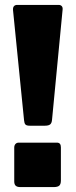

<svg xmlns="http://www.w3.org/2000/svg" viewBox="-20 -762 311 782"><path d="M192 -275Q191 -261 184.5 -255.5Q178 -250 163 -250H101Q88 -250 83.5 -255Q79 -260 78 -272L33 -721V-725Q33 -733 37.5 -737.5Q42 -742 50 -742H219Q227 -742 231.5 -737Q236 -732 235 -723ZM228 -27Q228 -12 221.5 -6Q215 0 198 0H63Q50 0 44 -5.5Q38 -11 38 -23V-161Q38 -170 43 -175.5Q48 -181 56 -181H212Q228 -181 228 -162Z"/></svg>

Font: Libre Franklin ExtraBold
Style: Regular
Weight: 800
Designer: Pablo Impallari, Rodrigo Fuenzalida
Foundry: Impallari Type
Version: Version 1.002; ttfautohint (v1.5)